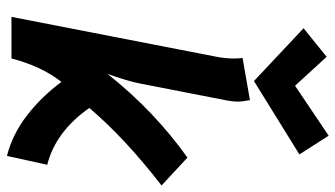

<svg xmlns="http://www.w3.org/2000/svg" viewBox="-230 -738 980 561"><g transform="rotate(90 260.5 -457.0)"><path d="M216.3 -708.5 62 -853.5 145.5 -920.9 230 -828.6 376 -926.8 430.7 -841.3ZM273.4 -631.3Q257.3 -550.8 223.6 -376Q216.8 -340.3 195.3 -280.3Q301.8 -415.5 439.9 -514.2L521.5 -438.5Q384.3 -332.5 294.9 -227.5Q364.3 -128.9 460.9 -104.5L435.1 13.2Q371.6 -2.9 316.7 -45.4Q261.7 -87.9 218.8 -146Q172.9 -87.4 150.4 0H29.8H28.8Q48.3 -100.1 87.2 -300Q126 -500 145.5 -599.6Q150.4 -625.5 150.4 -648.9Q150.4 -663.6 148.9 -675.3Q169.4 -679.2 210.4 -686Q251.5 -692.9 272 -696.8Q276.4 -674.8 276.4 -661.1Q276.4 -648.4 273.4 -631.3Z"/></g></svg>

Font: Fantasque Sans Mono
Style: Bold Italic
Weight: 700
Italic angle: -11°
Monospace: yes
Designer: Jany Belluz
Version: Version 1.7.1